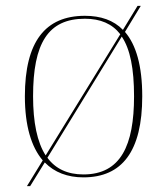

<svg xmlns="http://www.w3.org/2000/svg" viewBox="-20 -596 571 656"><path d="M126 -48 72 40H83L133 -41C166 -7 211 10 265 10C397 10 466 -79 466 -267C466 -371 445 -443 407 -487L461 -576H450L400 -494C368 -527 324 -542 270 -542C135 -542 65 -454 65 -267C65 -166 87 -94 126 -48ZM391 -479 136 -65C107 -110 93 -178 93 -267C93 -448 144 -532 270 -532C323 -532 363 -515 391 -479ZM265 0C211 0 170 -19 142 -57L396 -471C425 -428 438 -361 438 -267C438 -100 393 0 265 0Z"/></svg>

Font: Noto Serif Display Thin
Style: Regular
Weight: 100
Designer: Monotype Design Team
Foundry: Monotype Imaging Inc.
Version: Version 2.009